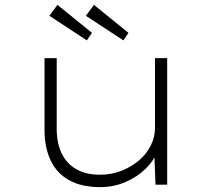

<svg xmlns="http://www.w3.org/2000/svg" viewBox="-20 -759 867 789"><path d="M392 10Q316 10 265 -18Q214 -46 188.5 -99Q163 -152 163 -224V-520H213V-231Q213 -171 233.5 -128.5Q254 -86 294 -63.5Q334 -41 390 -41Q439 -41 480 -57.5Q521 -74 552 -100.5Q583 -127 600 -162Q617 -197 617 -234V-520H667V0H619L614 -130H622Q611 -97 577.5 -64.5Q544 -32 495.5 -11Q447 10 392 10ZM487 -593 333 -694 366 -739 508 -624ZM337 -593 183 -694 216 -739 358 -624Z"/></svg>

Font: Lexend Peta ExtraLight
Style: Regular
Weight: 250
Version: Version 1.007